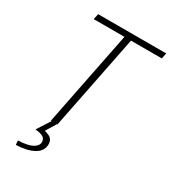

<svg xmlns="http://www.w3.org/2000/svg" viewBox="-210 -766 973 1092"><g transform="rotate(30 276.5 -220.0)"><path d="M176 0 300 -622H98L106 -659H553L545 -622H343L219 0ZM72 219 70 191Q132 189 162 173Q192 157 193 132Q193 110 176.5 100Q160 90 125 87L182 -2H217L175 67Q210 76 221 89.5Q232 103 232 125Q231 169 187 193Q143 217 72 219Z"/></g></svg>

Font: Source Sans 3 ExtraLight Light
Style: Italic
Weight: 300
Italic angle: -11°
Version: Version 3.052;hotconv 1.1.0;makeotfexe 2.6.0